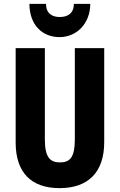

<svg xmlns="http://www.w3.org/2000/svg" viewBox="-20 -963 619 993"><path d="M447 -943H362C362 -893 329 -875 289 -875C248 -875 218 -895 218 -943H132C133 -831 201 -771 288 -771C374 -771 446 -838 447 -943ZM519 -228V-714H367V-242C367 -151 343 -123 290 -123C239 -123 212 -150 212 -241V-714H61V-226C61 -70 142 10 288 10C438 10 519 -74 519 -228Z"/></svg>

Font: Noto Sans Gujarati UI ExtraCondensed ExtraBold
Style: Regular
Weight: 800
Width: 2
Designer: Jelle Bosma - Monotype Design Team, Universal Thirst
Foundry: Monotype Imaging Inc.
Version: Version 2.106